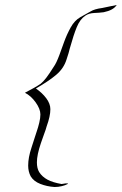

<svg xmlns="http://www.w3.org/2000/svg" viewBox="-20 -688 488 770"><path d="M199 62Q168 60 141.5 49.5Q115 39 103 19Q93 0 93 -24Q93 -56 106 -95Q114 -121 119.5 -137Q125 -153 127 -160Q133 -177 137.5 -196Q142 -215 142 -229Q142 -251 123 -277.5Q104 -304 80 -316L117 -336Q124 -340 130.5 -344Q137 -348 143 -352Q154 -361 165.5 -376Q177 -391 196 -421Q206 -435 218 -467Q226 -489 237 -519.5Q248 -550 263.5 -578Q279 -606 302 -619L343 -642Q359 -652 390 -656Q409 -660 423.5 -663Q438 -666 448 -668Q435 -647 396 -639Q389 -638 377 -637Q365 -636 359 -636Q336 -635 322 -625Q301 -611 288 -579.5Q275 -548 260 -494Q258 -486 255 -475Q252 -464 247 -450Q236 -414 206 -388.5Q176 -363 124 -333Q149 -316 165.5 -294Q182 -272 182 -250Q182 -222 167 -181Q166 -176 163 -167.5Q160 -159 156 -148L144 -114Q128 -67 128 -37Q128 -13 137 2Q149 21 170.5 32.5Q192 44 227 50Q237 48 243 47.5Q249 47 252 48H253Q253 50 249 51Q242 55 228 58.5Q214 62 199 62Z"/></svg>

Font: Allison
Style: Regular
Weight: 400
Designer: Robert E. Leuschke
Foundry: Robert E. Leuschke
Version: Version 1.010; ttfautohint (v1.8.3)